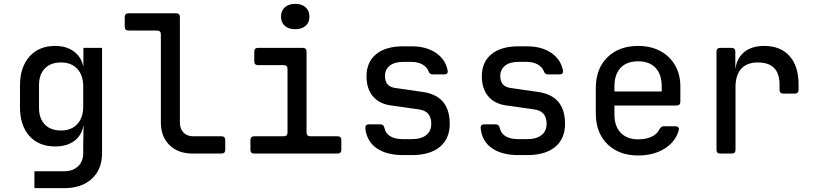

<svg xmlns="http://www.w3.org/2000/svg" viewBox="-20 -799 4240 999"><path d="M159 180V92H314Q359 92 386 66.5Q413 41 413 -3V-49L415 -144H414Q404 -93 365.5 -65Q327 -37 267 -37Q182 -37 133 -91.5Q84 -146 84 -241V-354Q84 -449 133 -504.5Q182 -560 267 -560Q325 -560 363.5 -532Q402 -504 413 -455H414V-550H511V-2Q511 82 458 131Q405 180 314 180ZM298 -120Q351 -120 382 -153Q413 -186 413 -246V-349Q413 -408 382 -441Q351 -474 298 -474Q243 -474 213 -442.5Q183 -411 183 -357V-237Q183 -183 213 -151.5Q243 -120 298 -120Z M982 0Q907 0 862 -44Q817 -88 817 -161V-620Q817 -640 797 -640H649Q629 -640 629 -660V-710Q629 -730 649 -730H896Q916 -730 916 -710V-162Q916 -129 934.5 -109.5Q953 -90 985 -90H1132Q1152 -90 1152 -70V-20Q1152 0 1132 0Z M1303 0Q1283 0 1283 -20V-70Q1283 -90 1303 -90H1456Q1476 -90 1476 -110V-440Q1476 -460 1456 -460H1323Q1303 -460 1303 -480V-530Q1303 -550 1323 -550H1555Q1575 -550 1575 -530V-110Q1575 -90 1595 -90H1736Q1756 -90 1756 -70V-20Q1756 0 1736 0ZM1516 -647Q1482 -647 1462 -664.5Q1442 -682 1442 -712Q1442 -743 1462 -761Q1482 -779 1516 -779Q1550 -779 1570 -761Q1590 -743 1590 -712Q1590 -682 1570 -664.5Q1550 -647 1516 -647Z M2078 8Q1991 8 1939.5 -28Q1888 -64 1881 -131Q1879 -152 1900 -152H1959Q1976 -152 1980 -134Q1993 -75 2078 -75H2122Q2171 -75 2197.5 -96Q2224 -117 2224 -155Q2224 -222 2158 -230L2010 -251Q1951 -260 1919 -299.5Q1887 -339 1887 -402Q1887 -476 1937 -517Q1987 -558 2077 -558H2121Q2198 -558 2248 -524Q2298 -490 2309 -433Q2313 -412 2291 -412H2230Q2215 -412 2209 -430Q2201 -450 2178 -463.5Q2155 -477 2121 -477H2077Q2032 -477 2007.5 -457Q1983 -437 1983 -403Q1983 -348 2038 -341L2177 -321Q2320 -302 2320 -155Q2320 -77 2268.5 -34.5Q2217 8 2122 8Z M2678 8Q2591 8 2539.5 -28Q2488 -64 2481 -131Q2479 -152 2500 -152H2559Q2576 -152 2580 -134Q2593 -75 2678 -75H2722Q2771 -75 2797.5 -96Q2824 -117 2824 -155Q2824 -222 2758 -230L2610 -251Q2551 -260 2519 -299.5Q2487 -339 2487 -402Q2487 -476 2537 -517Q2587 -558 2677 -558H2721Q2798 -558 2848 -524Q2898 -490 2909 -433Q2913 -412 2891 -412H2830Q2815 -412 2809 -430Q2801 -450 2778 -463.5Q2755 -477 2721 -477H2677Q2632 -477 2607.5 -457Q2583 -437 2583 -403Q2583 -348 2638 -341L2777 -321Q2920 -302 2920 -155Q2920 -77 2868.5 -34.5Q2817 8 2722 8Z M3300 10Q3201 10 3140.5 -49Q3080 -108 3080 -210V-340Q3080 -442 3140.5 -501Q3201 -560 3300 -560Q3366 -560 3415.5 -533.5Q3465 -507 3492.5 -459.5Q3520 -412 3520 -349V-270Q3520 -250 3500 -250H3177V-202Q3177 -142 3210 -108Q3243 -74 3300 -74Q3341 -74 3370 -87.5Q3399 -101 3411 -126Q3420 -142 3433 -142H3493Q3515 -142 3512 -123Q3496 -62 3438.5 -26Q3381 10 3300 10ZM3177 -349V-323H3423V-349Q3423 -412 3391 -446Q3359 -480 3300 -480Q3241 -480 3209 -446Q3177 -412 3177 -349Z M3728 0Q3708 0 3708 -20V-530Q3708 -550 3728 -550H3786Q3806 -550 3806 -530V-444H3807Q3815 -498 3853.5 -529Q3892 -560 3956 -560Q4041 -560 4088 -507.5Q4135 -455 4135 -360V-332Q4135 -312 4115 -312H4056Q4036 -312 4036 -332V-359Q4036 -474 3923 -474Q3866 -474 3836.5 -441Q3807 -408 3807 -347V-20Q3807 0 3787 0Z"/></svg>

Font: Pitagon Sans Mono Medium
Style: Regular
Weight: 500
Monospace: yes
Designer: Travis Tran
Foundry: Pitagon
Version: Version 1.001; ttfautohint (v1.8.4.7-5d5b);gftools[0.9.26]